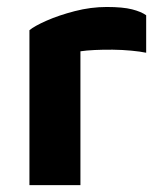

<svg xmlns="http://www.w3.org/2000/svg" viewBox="-20 -541 468 561"><path d="M66 0V-452.7Q80.1 -464.7 116 -480.6Q151.9 -496.4 198.6 -508.5Q245.4 -520.6 291.8 -520.6Q339 -520.6 365.9 -513.7Q392.8 -506.8 407.1 -496.4V-386.9Q389.5 -390.6 363.6 -393Q337.7 -395.5 309.8 -395.8Q281.9 -396.1 256.8 -394.9Q231.7 -393.7 215 -391.1V0Z"/></svg>

Font: Maven Pro
Style: Regular
Weight: 400
Designer: Joe Prince
Foundry: Joe Prince
Version: Version 2.103